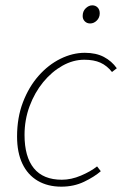

<svg xmlns="http://www.w3.org/2000/svg" viewBox="-20 -688 468 720"><path d="M210 12Q159 12 121.5 -10Q84 -32 64 -74Q44 -116 44 -176Q44 -247 66 -304.5Q88 -362 124.5 -403.5Q161 -445 206.5 -467.5Q252 -490 298 -490Q340 -490 369.5 -474.5Q399 -459 418 -432L400 -418Q381 -442 356.5 -453Q332 -464 296 -464Q254 -464 214 -441.5Q174 -419 142 -380Q110 -341 91 -290Q72 -239 72 -182Q72 -100 107 -57Q142 -14 212 -14Q247 -14 283.5 -29.5Q320 -45 344 -64L358 -46Q334 -25 295.5 -6.5Q257 12 210 12ZM318 -600Q306 -600 298 -608Q290 -616 290 -628Q290 -646 301.5 -657Q313 -668 326 -668Q338 -668 346 -660Q354 -652 354 -638Q354 -622 343 -611Q332 -600 318 -600Z"/></svg>

Font: Source Sans 3
Style: Italic
Weight: 200
Italic angle: -11°
Designer: Paul D. Hunt
Foundry: Adobe
Version: Version 3.046;hotconv 1.0.118;makeotfexe 2.5.65603